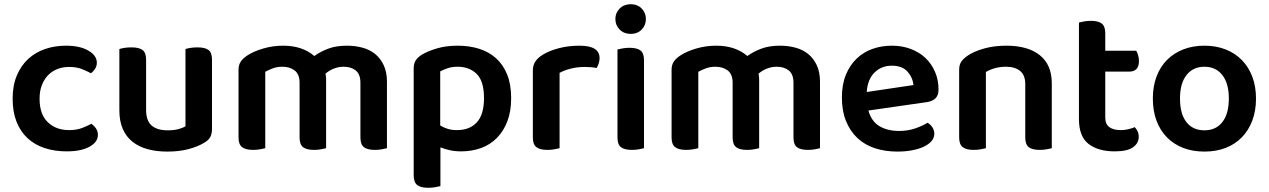

<svg xmlns="http://www.w3.org/2000/svg" viewBox="-20 -705 6026 912"><path d="M308 -387Q278 -387 252.5 -377Q227 -367 208.5 -348Q190 -329 179 -301Q168 -273 168 -236Q168 -162 207 -124.5Q246 -87 308 -87Q343 -87 368.5 -96.5Q394 -106 414 -117Q428 -107 436.5 -94Q445 -81 445 -64Q445 -30 405 -8Q365 14 297 14Q240 14 192.5 -1.5Q145 -17 111 -48.5Q77 -80 58.5 -127Q40 -174 40 -236Q40 -299 60 -346.5Q80 -394 114.5 -425.5Q149 -457 195 -472.5Q241 -488 293 -488Q360 -488 400 -464.5Q440 -441 440 -407Q440 -391 431.5 -378Q423 -365 412 -357Q392 -368 367.5 -377.5Q343 -387 308 -387Z M987 -93Q987 -70 979 -54.5Q971 -39 950 -27Q921 -9 876.5 3Q832 15 775 15Q723 15 681 3.5Q639 -8 609 -32Q579 -56 563 -93Q547 -130 547 -181V-472Q555 -475 570.5 -477.5Q586 -480 605 -480Q640 -480 657 -467.5Q674 -455 674 -421V-183Q674 -131 700.5 -108.5Q727 -86 776 -86Q807 -86 828.5 -92Q850 -98 861 -105V-472Q869 -475 884.5 -477.5Q900 -480 918 -480Q954 -480 970.5 -467.5Q987 -455 987 -421V-93Z M1818 -1Q1810 1 1794.5 4Q1779 7 1761 7Q1725 7 1708.5 -6Q1692 -19 1692 -52V-312Q1692 -352 1670 -370Q1648 -388 1612 -388Q1588 -388 1565.5 -379Q1543 -370 1526 -355Q1529 -341 1529 -327V-1Q1521 1 1505.5 4Q1490 7 1472 7Q1436 7 1419.5 -6Q1403 -19 1403 -52V-312Q1403 -352 1380 -370Q1357 -388 1321 -388Q1296 -388 1275 -380Q1254 -372 1240 -364V-1Q1231 1 1216 4Q1201 7 1182 7Q1147 7 1130 -6Q1113 -19 1113 -52V-373Q1113 -396 1123 -411.5Q1133 -427 1154 -441Q1184 -461 1230 -474.5Q1276 -488 1325 -488Q1416 -488 1473 -439Q1502 -460 1539.5 -474Q1577 -488 1628 -488Q1667 -488 1702 -478.5Q1737 -469 1762.5 -448Q1788 -427 1803 -394.5Q1818 -362 1818 -317Z M2170 14Q2141 14 2116.5 8.5Q2092 3 2072 -5V179Q2063 181 2048 184Q2033 187 2014 187Q1979 187 1962 174Q1945 161 1945 128V-379Q1945 -403 1954.5 -418Q1964 -433 1985 -446Q2014 -463 2057 -475.5Q2100 -488 2154 -488Q2209 -488 2255.5 -473.5Q2302 -459 2336 -428.5Q2370 -398 2389 -351Q2408 -304 2408 -239Q2408 -176 2390 -129Q2372 -82 2340.5 -50Q2309 -18 2265.5 -2Q2222 14 2170 14ZM2151 -87Q2211 -87 2245 -124Q2279 -161 2279 -239Q2279 -320 2244 -354Q2209 -388 2154 -388Q2127 -388 2106.5 -381Q2086 -374 2071 -366V-109Q2087 -99 2106.5 -93Q2126 -87 2151 -87Z M2638 -1Q2629 1 2614 4Q2599 7 2580 7Q2545 7 2528 -6Q2511 -19 2511 -52V-369Q2511 -395 2523 -413Q2535 -431 2558 -445Q2589 -464 2634.5 -476Q2680 -488 2733 -488Q2828 -488 2828 -429Q2828 -415 2823.5 -402.5Q2819 -390 2814 -382Q2791 -387 2757 -387Q2722 -387 2691 -379Q2660 -371 2638 -359Z M2913 -470Q2921 -472 2936.5 -475Q2952 -478 2970 -478Q3006 -478 3022.5 -465Q3039 -452 3039 -419V-1Q3031 1 3015.5 4Q3000 7 2982 7Q2946 7 2929.5 -6Q2913 -19 2913 -52ZM2903 -615Q2903 -644 2923.5 -664.5Q2944 -685 2976 -685Q3008 -685 3028 -664.5Q3048 -644 3048 -615Q3048 -585 3028 -564.5Q3008 -544 2976 -544Q2944 -544 2923.5 -564.5Q2903 -585 2903 -615Z M3875 -1Q3867 1 3851.5 4Q3836 7 3818 7Q3782 7 3765.5 -6Q3749 -19 3749 -52V-312Q3749 -352 3727 -370Q3705 -388 3669 -388Q3645 -388 3622.5 -379Q3600 -370 3583 -355Q3586 -341 3586 -327V-1Q3578 1 3562.5 4Q3547 7 3529 7Q3493 7 3476.5 -6Q3460 -19 3460 -52V-312Q3460 -352 3437 -370Q3414 -388 3378 -388Q3353 -388 3332 -380Q3311 -372 3297 -364V-1Q3288 1 3273 4Q3258 7 3239 7Q3204 7 3187 -6Q3170 -19 3170 -52V-373Q3170 -396 3180 -411.5Q3190 -427 3211 -441Q3241 -461 3287 -474.5Q3333 -488 3382 -488Q3473 -488 3530 -439Q3559 -460 3596.5 -474Q3634 -488 3685 -488Q3724 -488 3759 -478.5Q3794 -469 3819.5 -448Q3845 -427 3860 -394.5Q3875 -362 3875 -317Z M4105 -180Q4119 -129 4157 -106Q4195 -83 4251 -83Q4293 -83 4328.5 -95.5Q4364 -108 4386 -122Q4400 -114 4409 -100Q4418 -86 4418 -70Q4418 -50 4404.5 -34.5Q4391 -19 4367.5 -8Q4344 3 4312 9Q4280 15 4243 15Q4184 15 4135.5 -1Q4087 -17 4052.5 -49.5Q4018 -82 3998.5 -130Q3979 -178 3979 -242Q3979 -304 3998 -350Q4017 -396 4049.5 -427Q4082 -458 4125 -473Q4168 -488 4216 -488Q4265 -488 4306 -472.5Q4347 -457 4376 -429.5Q4405 -402 4421.5 -363.5Q4438 -325 4438 -280Q4438 -252 4423.5 -238Q4409 -224 4383 -220ZM4216 -393Q4167 -393 4134 -360.5Q4101 -328 4097 -268L4319 -301Q4315 -338 4290 -365.5Q4265 -393 4216 -393Z M4850 -305Q4850 -348 4825.5 -368Q4801 -388 4759 -388Q4730 -388 4705.5 -381Q4681 -374 4663 -363V-1Q4654 1 4639 4Q4624 7 4605 7Q4570 7 4553 -6Q4536 -19 4536 -52V-373Q4536 -397 4546 -412Q4556 -427 4577 -441Q4606 -461 4654 -474.5Q4702 -488 4760 -488Q4863 -488 4919.5 -442.5Q4976 -397 4976 -309V-1Q4968 1 4952.5 4Q4937 7 4919 7Q4883 7 4866.5 -6Q4850 -19 4850 -52V-305Z M5230 -147Q5230 -115 5249.5 -101Q5269 -87 5304 -87Q5321 -87 5338.5 -91Q5356 -95 5370 -101Q5378 -93 5383.5 -81.5Q5389 -70 5389 -55Q5389 -25 5362 -5.5Q5335 14 5275 14Q5196 14 5150.5 -21.5Q5105 -57 5105 -139V-598Q5113 -600 5128.5 -603Q5144 -606 5162 -606Q5197 -606 5213.5 -593Q5230 -580 5230 -547V-464H5377Q5382 -456 5386 -443Q5390 -430 5390 -415Q5390 -389 5378 -377Q5366 -365 5346 -365H5230V-147Z M5946 -237Q5946 -179 5928.5 -132.5Q5911 -86 5879 -53Q5847 -20 5802 -2.5Q5757 15 5701 15Q5645 15 5600 -2.5Q5555 -20 5523 -52.5Q5491 -85 5473.5 -131.5Q5456 -178 5456 -237Q5456 -295 5473.5 -341.5Q5491 -388 5523.5 -420.5Q5556 -453 5601 -470.5Q5646 -488 5701 -488Q5756 -488 5801 -470.5Q5846 -453 5878.5 -420Q5911 -387 5928.5 -340.5Q5946 -294 5946 -237ZM5701 -388Q5647 -388 5616 -348.5Q5585 -309 5585 -237Q5585 -164 5615.5 -125Q5646 -86 5701 -86Q5756 -86 5786.5 -125.5Q5817 -165 5817 -237Q5817 -309 5786 -348.5Q5755 -388 5701 -388Z"/></svg>

Font: Baloo Paaji 2 SemiBold
Style: Regular
Weight: 600
Designer: Shuchita Grover, Noopur Datye and Ek Type
Foundry: Ek Type
Version: Version 1.640;hotconv 1.0.111;makeotfexe 2.5.65597; ttfautoh